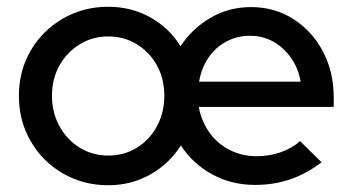

<svg xmlns="http://www.w3.org/2000/svg" viewBox="-20 -539 1046 569"><path d="M301 10Q227 10 166.5 -25Q106 -60 71 -120.5Q36 -181 36 -255Q36 -329 71 -389Q106 -449 166.5 -484Q227 -519 301 -519Q369 -519 425.5 -487.5Q482 -456 515 -402Q549 -454 603.5 -486Q658 -518 724 -518Q794 -518 849.5 -482.5Q905 -447 937 -386.5Q969 -326 969 -250V-222H569Q577 -180 600 -147Q623 -114 660 -95Q697 -76 740 -76Q777 -76 811 -87.5Q845 -99 869 -121L933 -58Q888 -24 840 -7.5Q792 9 736 9Q665 9 607.5 -23Q550 -55 516 -108Q482 -54 425.5 -22Q369 10 301 10ZM301 -78Q348 -78 386 -101.5Q424 -125 445.5 -165.5Q467 -206 467 -255Q467 -305 445.5 -344.5Q424 -384 386 -407.5Q348 -431 301 -431Q254 -431 216 -407.5Q178 -384 156 -344.5Q134 -305 134 -255Q134 -206 156 -165.5Q178 -125 216 -101.5Q254 -78 301 -78ZM570 -297H871Q864 -337 842.5 -367.5Q821 -398 790 -415.5Q759 -433 721 -433Q683 -433 651 -416Q619 -399 598 -368.5Q577 -338 570 -297Z"/></svg>

Font: Red Hat Display Medium
Style: Regular
Weight: 500
Designer: Pentagram, MCKL
Foundry: Pentagram, MCKL
Version: Version 1.023